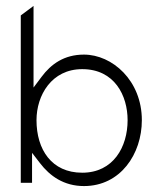

<svg xmlns="http://www.w3.org/2000/svg" viewBox="-20 -646 547 647"><path d="M50 -30H88V-131L115 -96C148 -53 195 -19 263 -19C386 -19 458 -127 458 -241C458 -375 358 -462 263 -462C196 -462 152 -430 120 -387L93 -351V-626L50 -594ZM103 -241C103 -325 154 -413 257 -413C366 -413 410 -324 410 -241C410 -151 362 -64 257 -64C154 -64 103 -142 103 -241Z"/></svg>

Font: Charger Sport
Style: HL
Weight: 100
Designer: Jasper
Foundry: Cannot Into Space Fonts
Version: Version 1.1